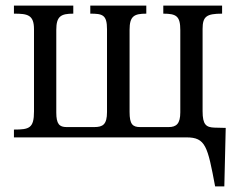

<svg xmlns="http://www.w3.org/2000/svg" viewBox="-20 -493 854 689"><path d="M785 176 790 -34 750 -35C720 -36 707 -45 707 -94V-389C707 -434 721 -444 777 -444V-473H566V-444C613 -444 627 -435 627 -385V-90C627 -49 613 -37 585 -37H483C456 -37 445 -47 445 -91V-386C445 -435 461 -444 505 -444V-473H304V-444C348 -444 364 -440 364 -388V-91C364 -46 349 -37 318 -37H219C193 -37 182 -48 182 -89V-386C182 -435 199 -444 243 -444V-473H30V-444C79 -444 102 -440 102 -388V-93C102 -33 85 -28 30 -28V0H649C718 0 725 32 752 176Z"/></svg>

Font: STIX Two Math
Style: Regular
Weight: 400
Designer: Ross Mills, John Hudson & Paul Hanslow, Tiro Typeworks Ltd; with portions MicroPress Inc., with additions and correction
Foundry: Tiro Typeworks Ltd
Version: Version 2.02 b142